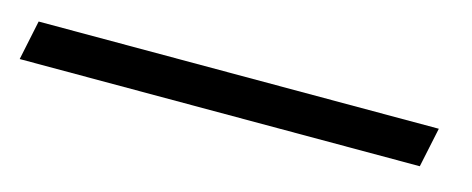

<svg xmlns="http://www.w3.org/2000/svg" viewBox="-55 8 588 239"><g transform="rotate(15 239.0 127.5)"><path d="M493.2 101.6 482.4 152.8H-33.2L-22.5 101.6Z"/></g></svg>

Font: LL
Style: Bold Italic
Weight: 700
Italic angle: -11.5°
Designer: Philipp H. Poll
Foundry: Philipp H. Poll
Version: Version 2.7.x